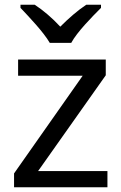

<svg xmlns="http://www.w3.org/2000/svg" viewBox="-20 -786 510 806"><path d="M189 -606H279C303 -651 366 -715 404 -753V-766H342C307 -743 269 -710 233 -674C200 -710 161 -743 126 -766H66V-753C102 -715 163 -651 189 -606ZM431 0V-68H140L424 -470V-536H56V-468H327L39 -58V0Z"/></svg>

Font: Noto Sans Arabic UI
Style: Regular
Weight: 400
Designer: Monotype Design Team, Nadine Chahine and Nizar Qandah
Foundry: Monotype Imaging Inc.
Version: Version 2.010